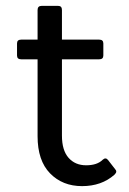

<svg xmlns="http://www.w3.org/2000/svg" viewBox="-20 -627 441 654"><path d="M372 -51Q376 -47 376 -42.5Q376 -38 370 -32Q326 7 259.5 7Q193 7 150.5 -36.5Q108 -80 108 -163V-425H52Q38 -425 38 -438V-479Q38 -492 52 -492H108V-593Q108 -607 122 -607H178Q191 -607 191 -593V-492H318Q332 -492 332 -479V-438Q332 -425 318 -425H191V-165Q191 -115 213.5 -89.5Q236 -64 273.5 -64Q311 -64 330 -83Q340 -92 348 -82Z"/></svg>

Font: Sanchez
Style: Regular
Weight: 400
Designer: Daniel Hernández
Foundry: LatinoType
Version: Version 1.001